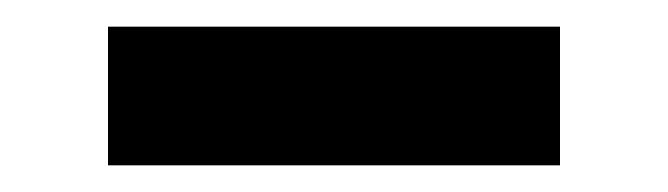

<svg xmlns="http://www.w3.org/2000/svg" viewBox="-20 -327 501 144"><path d="M61 -203V-307H400V-203Z"/></svg>

Font: Outfit Medium
Style: Regular
Weight: 500
Designer: Rodrigo Fuenzalida
Foundry: fragTYPE
Version: Version 1.100; ttfautohint (v1.8.4.7-5d5b);gftools[0.9.27]